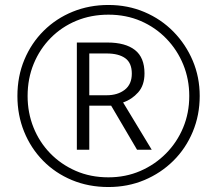

<svg xmlns="http://www.w3.org/2000/svg" viewBox="-20 -743 872 772"><path d="M289 -141V-572H412Q484 -572 522.5 -542Q561 -512 561 -448Q561 -400 535.5 -371.5Q510 -343 475 -331L590 -141H531L427 -318H339V-141ZM409 -360Q453 -360 481.5 -382Q510 -404 510 -447Q510 -490 483.5 -509Q457 -528 409 -528H339V-360ZM416 9Q336 9 269 -19Q202 -47 153 -97Q104 -147 77 -213.5Q50 -280 50 -357Q50 -436 78 -503Q106 -570 156 -619.5Q206 -669 272.5 -696Q339 -723 416 -723Q494 -723 561 -694.5Q628 -666 677.5 -615.5Q727 -565 755 -499Q783 -433 783 -357Q783 -280 755 -213Q727 -146 677 -96.5Q627 -47 560.5 -19Q494 9 416 9ZM416 -30Q485 -30 544 -55.5Q603 -81 647.5 -126Q692 -171 716.5 -230Q741 -289 741 -357Q741 -424 717 -483Q693 -542 649 -587.5Q605 -633 546 -658.5Q487 -684 416 -684Q346 -684 287 -659.5Q228 -635 184 -590.5Q140 -546 115.5 -486.5Q91 -427 91 -357Q91 -290 114.5 -231Q138 -172 181.5 -127Q225 -82 284.5 -56Q344 -30 416 -30Z"/></svg>

Font: Noto Sans Georgian Light
Style: Regular
Weight: 300
Version: Version 2.002